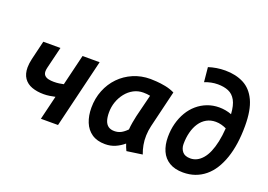

<svg xmlns="http://www.w3.org/2000/svg" viewBox="-110 -1068 1917 1374"><g transform="rotate(20 849.0 -381.0)"><path d="M278.5 0 322.8 -183.2Q304.8 -179.2 281.8 -175.6Q258.8 -172 235.8 -172Q185.5 -172 146.1 -186.2Q106.8 -200.5 84.9 -232.1Q63 -263.8 63 -313.5Q63 -328 65.2 -344.5Q67.5 -361 71.5 -379L106.2 -524H236.8L197.2 -361.2Q195.5 -353 194.1 -345.9Q192.8 -338.8 192.8 -332.2Q192.8 -310.8 204.1 -299.4Q215.5 -288 234.1 -283.9Q252.8 -279.8 274.2 -279.8Q296.8 -279.8 315.2 -282.5Q333.8 -285.2 348.2 -288.5L405 -524H535.2L409 0Z M771.2 13.8Q709.8 13.8 669.8 -13.6Q629.8 -41 610.2 -89.2Q590.8 -137.5 590.8 -198.2Q590.8 -269.8 615.5 -331.5Q640.2 -393.2 684.5 -438.9Q728.8 -484.5 788.8 -510.2Q848.8 -536 919 -536Q933.8 -536 964.8 -534Q995.8 -532 1033.5 -524.8Q1071.2 -517.5 1105 -501L1037.5 -220.2Q1028.8 -183.2 1027.5 -146.1Q1026.2 -109 1032.6 -74.5Q1039 -40 1051 -8.8L932.8 8.2Q926.8 -3.8 921.9 -15.8Q917 -27.8 912.5 -42Q883 -16.8 848 -1.5Q813 13.8 771.2 13.8ZM801.5 -96.8Q828.5 -96.8 850.9 -108.1Q873.2 -119.5 896.8 -143.8Q898.5 -169.2 903.6 -198.4Q908.8 -227.5 914.2 -251.8L956.5 -422Q942.5 -424.5 930.9 -425.8Q919.2 -427 904.2 -427Q864.2 -427 830.6 -409Q797 -391 772.4 -360Q747.8 -329 734.2 -290.4Q720.8 -251.8 720.8 -209.8Q720.8 -173 729.2 -147.6Q737.8 -122.2 755.6 -109.5Q773.5 -96.8 801.5 -96.8Z M1364.2 13.5Q1301.8 13.5 1259.8 -11.8Q1217.8 -37 1197.4 -82.8Q1177 -128.5 1177 -189Q1177 -244 1189.9 -292.6Q1202.8 -341.2 1226.8 -381.9Q1250.8 -422.5 1284.8 -451.6Q1318.8 -480.8 1361 -497Q1403.2 -513.2 1452 -513.2Q1475.2 -513.2 1499.5 -508.9Q1523.8 -504.5 1546 -496Q1541.8 -562.5 1521.4 -599.2Q1501 -636 1466.5 -650.5Q1432 -665 1385.5 -665Q1359.8 -665 1334.8 -659.9Q1309.8 -654.8 1286 -645.2L1275.2 -756.2Q1304 -765.5 1335.8 -770.8Q1367.5 -776 1401.5 -776Q1481.8 -776 1542.1 -745Q1602.5 -714 1635.9 -642.6Q1669.2 -571.2 1669.2 -451.2Q1669.2 -380.2 1660.4 -318.4Q1651.5 -256.5 1633.8 -204.8Q1616 -153 1590.4 -112.4Q1564.8 -71.8 1530.6 -43.8Q1496.5 -15.8 1455.1 -1.1Q1413.8 13.5 1364.2 13.5ZM1379.5 -99Q1405.5 -99 1428.6 -110.6Q1451.8 -122.2 1471.6 -145.4Q1491.5 -168.5 1506.4 -203.4Q1521.2 -238.2 1531.1 -284.2Q1541 -330.2 1545 -388Q1526.2 -396.8 1506.1 -402.2Q1486 -407.8 1462.8 -407.8Q1424 -407.8 1393.4 -390.5Q1362.8 -373.2 1342 -342.2Q1321.2 -311.2 1310.4 -269.5Q1299.5 -227.8 1299.5 -179.5Q1299.5 -146.2 1318.4 -122.6Q1337.2 -99 1379.5 -99Z"/></g></svg>

Font: Ubuntu Sans
Style: Italic
Weight: 400
Italic angle: -13.5°
Designer: Dalton Maag Ltd
Foundry: Dalton Maag Ltd
Version: Version 1.006